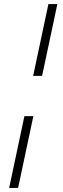

<svg xmlns="http://www.w3.org/2000/svg" viewBox="-20 -763 309 944"><path d="M143 -390 218 -743H262L187 -390ZM25 161 100 -192H144L69 161Z"/></svg>

Font: Saira Thin ExtraLight
Style: Italic
Weight: 250
Italic angle: -12°
Version: Version 1.101